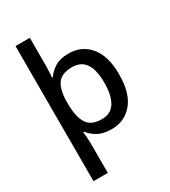

<svg xmlns="http://www.w3.org/2000/svg" viewBox="-236 -875 1092 1231"><g transform="rotate(-30 310.0 -260.0)"><path d="M568 -270Q568 -133 508.5 -61.5Q449 10 352 10Q291 10 251.5 -12Q212 -34 189 -65H183Q185 -52 187 -25.5Q189 1 189 17V240H83V-760H189V-546Q189 -529 187.5 -505Q186 -481 185 -467H190Q213 -501 251.5 -525Q290 -549 352 -549Q449 -549 508.5 -478.5Q568 -408 568 -270ZM459 -272Q459 -367 427 -414.5Q395 -462 328 -462Q252 -462 221 -419Q190 -376 189 -289V-271Q189 -178 219 -127.5Q249 -77 329 -77Q396 -77 427.5 -127.5Q459 -178 459 -272Z"/></g></svg>

Font: Noto Sans Kannada Medium
Style: Regular
Weight: 500
Designer: Jelle Bosma - Monotype Design Team
Foundry: Monotype Imaging Inc.
Version: Version 2.005; ttfautohint (v1.8.4.7-5d5b)